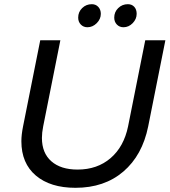

<svg xmlns="http://www.w3.org/2000/svg" viewBox="-20 -892 809 916"><path d="M461 -826Q461 -801 441.5 -781.5Q422 -762 397 -762Q378 -762 365.5 -775Q353 -788 353 -808Q353 -835 372 -853.5Q391 -872 418 -872Q437 -872 449 -859Q461 -846 461 -826ZM632 -826Q632 -801 613 -781.5Q594 -762 569 -762Q550 -762 537.5 -775Q525 -788 525 -808Q525 -835 544 -853.5Q563 -872 590 -872Q609 -872 620.5 -859.5Q632 -847 632 -826ZM687 -289Q659 -151 568.5 -73.5Q478 4 340 4Q220 4 151 -54.5Q82 -113 82 -218Q82 -249 90 -289L172 -700H268L186 -289Q180 -259 180 -234Q180 -162 225 -122.5Q270 -83 350 -83Q444 -83 507.5 -137.5Q571 -192 591 -289L673 -700H769Z"/></svg>

Font: TypoPRO Montserrat
Style: Italic
Weight: 400
Italic angle: -11.3°
Designer: Julieta Ulanovsky
Foundry: Julieta Ulanovsky
Version: Version 6.001